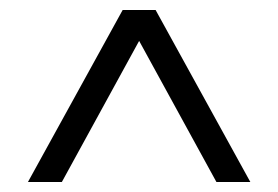

<svg xmlns="http://www.w3.org/2000/svg" viewBox="-20 -710 558 385"><path d="M36 -345 226 -690H292L482 -345H414L259 -628L104 -345Z"/></svg>

Font: Platypi
Style: Bold
Weight: 700
Designer: David Sargent
Foundry: Bolt Cutter Type
Version: Version 1.200; ttfautohint (v1.8.4.7-5d5b)